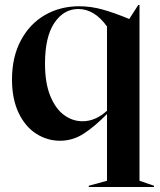

<svg xmlns="http://www.w3.org/2000/svg" viewBox="-20 -548 641 768"><path d="M335 195 408 175V-92Q359 -42 315 -13.5Q271 15 220 15Q169 15 125 -13Q81 -41 54.5 -96.5Q28 -152 28 -230Q28 -320 63.5 -386.5Q99 -453 160 -488Q221 -523 297 -523Q343 -523 390 -510Q437 -497 497 -472L533 -528H538V175L596 195V200H335ZM310 -63Q362 -63 408 -105V-442Q358 -512 293 -512Q235 -512 197.5 -456.5Q160 -401 160 -293Q160 -216 181 -164.5Q202 -113 236 -88Q270 -63 310 -63Z"/></svg>

Font: Nyght Serif Medium
Style: Regular
Weight: 500
Designer: Maksym Kobuzan
Version: Version 0.410